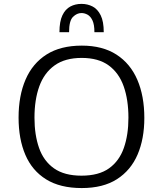

<svg xmlns="http://www.w3.org/2000/svg" viewBox="-20 -954 834 984"><path d="M398.9 9.8Q288.1 9.8 216.3 -34.9Q144.5 -79.6 109.9 -160.6Q75.2 -241.7 75.2 -351.1Q75.2 -463.4 111.1 -546.4Q147 -629.4 218.8 -674.8Q290.5 -720.2 399.4 -720.2Q505.4 -720.2 576.7 -674.3Q647.9 -628.4 683.8 -545.2Q719.7 -461.9 719.7 -349.6Q719.7 -242.7 685.1 -161.9Q650.4 -81.1 579.3 -35.6Q508.3 9.8 398.9 9.8ZM397.5 -53.7Q486.3 -53.7 538.8 -91.3Q591.3 -128.9 614.7 -195.8Q638.2 -262.7 638.2 -350.6Q638.2 -442.4 614 -511.2Q589.8 -580.1 537.1 -618.7Q484.4 -657.2 398.9 -657.2Q313.5 -657.2 260 -618.9Q206.5 -580.6 181.6 -512Q156.7 -443.4 156.7 -350.6Q156.7 -262.7 180.2 -195.8Q203.6 -128.9 256.6 -91.3Q309.6 -53.7 397.5 -53.7ZM284.7 -789.1Q284.7 -843.8 299.8 -875.5Q314.9 -907.2 340.6 -920.7Q366.2 -934.1 397.5 -934.1Q428.7 -934.1 454.6 -920.7Q480.5 -907.2 496.1 -875.5Q511.7 -843.8 511.7 -789.1H463.9Q463.9 -828.1 453.9 -849.4Q443.8 -870.6 428.5 -878.9Q413.1 -887.2 397.5 -887.2Q374 -887.2 354 -867.4Q334 -847.7 334 -789.1Z"/></svg>

Font: Comme Light
Style: Regular
Weight: 300
Version: Version 1.000;gftools[0.9.27]